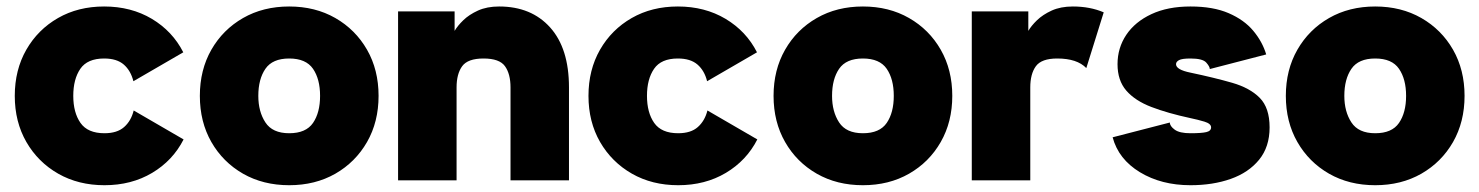

<svg xmlns="http://www.w3.org/2000/svg" viewBox="-20 -542 4446 577"><path d="M200.2 -253.9Q200.2 -203.6 221.9 -172.6Q243.7 -141.6 293.9 -141.6Q332 -141.6 353 -160.2Q374 -178.7 381.8 -210L531.7 -123Q499.5 -59.6 437.3 -22.5Q375 14.6 293.9 14.6Q215.8 14.6 155 -20Q94.2 -54.7 59.3 -115.2Q24.4 -175.8 24.4 -253.9Q24.4 -332 59.1 -392.6Q93.8 -453.1 154.3 -487.8Q214.8 -522.5 293 -522.5Q374 -522.5 436.3 -485.4Q498.5 -448.2 530.8 -384.8L380.9 -297.9Q373 -329.6 352.1 -347.9Q331.1 -366.2 293 -366.2Q242.7 -366.2 221.4 -335.2Q200.2 -304.2 200.2 -253.9Z M580.6 -253.9Q580.6 -332 615.2 -392.6Q649.9 -453.1 710.4 -487.8Q771 -522.5 849.1 -522.5Q927.2 -522.5 987.8 -487.8Q1048.3 -453.1 1083 -392.6Q1117.7 -332 1117.7 -253.9Q1117.7 -175.8 1083 -115.2Q1048.3 -54.7 987.8 -20Q927.2 14.6 849.1 14.6Q771 14.6 710.4 -20Q649.9 -54.7 615.2 -115.2Q580.6 -175.8 580.6 -253.9ZM756.3 -253.9Q756.3 -206.5 777.6 -174.1Q798.8 -141.6 849.1 -141.6Q899.4 -141.6 920.7 -172.6Q941.9 -203.6 941.9 -253.9Q941.9 -304.2 920.7 -335.2Q899.4 -366.2 849.1 -366.2Q798.8 -366.2 777.6 -335.2Q756.3 -304.2 756.3 -253.9Z M1514.2 0V-279.3Q1514.2 -319.8 1497.6 -343Q1481 -366.2 1433.1 -366.2Q1385.7 -366.2 1368.9 -343Q1352.1 -319.8 1352.1 -279.3V0H1176.3V-507.8H1346.2V-449.2Q1355 -464.4 1372.3 -481.2Q1389.6 -498 1416.5 -510.3Q1443.4 -522.5 1480 -522.5Q1576.7 -522.5 1633.3 -459.5Q1689.9 -396.5 1689.9 -279.3V0Z M1924.3 -253.9Q1924.3 -203.6 1946 -172.6Q1967.8 -141.6 2018.1 -141.6Q2056.2 -141.6 2077.1 -160.2Q2098.1 -178.7 2106 -210L2255.9 -123Q2223.6 -59.6 2161.4 -22.5Q2099.1 14.6 2018.1 14.6Q1939.9 14.6 1879.2 -20Q1818.4 -54.7 1783.4 -115.2Q1748.5 -175.8 1748.5 -253.9Q1748.5 -332 1783.2 -392.6Q1817.9 -453.1 1878.4 -487.8Q1939 -522.5 2017.1 -522.5Q2098.1 -522.5 2160.4 -485.4Q2222.7 -448.2 2254.9 -384.8L2105 -297.9Q2097.2 -329.6 2076.2 -347.9Q2055.2 -366.2 2017.1 -366.2Q1966.8 -366.2 1945.6 -335.2Q1924.3 -304.2 1924.3 -253.9Z M2304.7 -253.9Q2304.7 -332 2339.4 -392.6Q2374 -453.1 2434.6 -487.8Q2495.1 -522.5 2573.2 -522.5Q2651.4 -522.5 2711.9 -487.8Q2772.5 -453.1 2807.1 -392.6Q2841.8 -332 2841.8 -253.9Q2841.8 -175.8 2807.1 -115.2Q2772.5 -54.7 2711.9 -20Q2651.4 14.6 2573.2 14.6Q2495.1 14.6 2434.6 -20Q2374 -54.7 2339.4 -115.2Q2304.7 -175.8 2304.7 -253.9ZM2480.5 -253.9Q2480.5 -206.5 2501.7 -174.1Q2522.9 -141.6 2573.2 -141.6Q2623.5 -141.6 2644.8 -172.6Q2666 -203.6 2666 -253.9Q2666 -304.2 2644.8 -335.2Q2623.5 -366.2 2573.2 -366.2Q2522.9 -366.2 2501.7 -335.2Q2480.5 -304.2 2480.5 -253.9Z M3244.6 -337.4Q3216.8 -366.2 3157.2 -366.2Q3109.9 -366.2 3093 -343Q3076.2 -319.8 3076.2 -279.3V0H2900.4V-507.8H3070.3V-449.2Q3079.1 -464.4 3096.4 -481.2Q3113.8 -498 3140.6 -510.3Q3167.5 -522.5 3204.1 -522.5Q3255.9 -522.5 3296.9 -504.9Z M3557.6 -522.5Q3626 -522.5 3672.4 -502.4Q3718.8 -482.4 3746.3 -449.5Q3773.9 -416.5 3785.2 -378.4L3615.7 -334.5Q3615.7 -341.8 3605 -354Q3594.2 -366.2 3557.6 -366.2Q3532.2 -366.2 3523.2 -361.3Q3514.2 -356.4 3514.2 -349.1Q3514.2 -332.5 3557.6 -323.7Q3629.4 -308.6 3682.9 -293.2Q3736.3 -277.8 3765.9 -247.8Q3795.4 -217.8 3795.4 -159.2Q3795.4 -100.6 3763.9 -62Q3732.4 -23.4 3678.7 -4.4Q3625 14.6 3557.6 14.6Q3470.2 14.6 3405.8 -24.4Q3341.3 -63.5 3323.7 -129.4L3495.6 -173.8Q3495.6 -163.1 3510.3 -152.3Q3524.9 -141.6 3557.6 -141.6Q3590.8 -141.6 3605.2 -145Q3619.6 -148.4 3619.6 -159.2Q3619.6 -170.4 3599.4 -176.5Q3579.1 -182.6 3557.6 -187Q3489.3 -201.7 3440.2 -220.5Q3391.1 -239.3 3364.7 -269.8Q3338.4 -300.3 3338.4 -349.1Q3338.4 -397.9 3364.7 -437.3Q3391.1 -476.6 3440.2 -499.5Q3489.3 -522.5 3557.6 -522.5Z M3844.2 -253.9Q3844.2 -332 3878.9 -392.6Q3913.6 -453.1 3974.1 -487.8Q4034.7 -522.5 4112.8 -522.5Q4190.9 -522.5 4251.5 -487.8Q4312 -453.1 4346.7 -392.6Q4381.3 -332 4381.3 -253.9Q4381.3 -175.8 4346.7 -115.2Q4312 -54.7 4251.5 -20Q4190.9 14.6 4112.8 14.6Q4034.7 14.6 3974.1 -20Q3913.6 -54.7 3878.9 -115.2Q3844.2 -175.8 3844.2 -253.9ZM4020 -253.9Q4020 -206.5 4041.3 -174.1Q4062.5 -141.6 4112.8 -141.6Q4163.1 -141.6 4184.3 -172.6Q4205.6 -203.6 4205.6 -253.9Q4205.6 -304.2 4184.3 -335.2Q4163.1 -366.2 4112.8 -366.2Q4062.5 -366.2 4041.3 -335.2Q4020 -304.2 4020 -253.9Z"/></svg>

Font: Giphurs Black
Style: Regular
Weight: 900
Version: Version 0.920; ttfautohint (v1.8.4.7-5d5b)